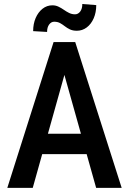

<svg xmlns="http://www.w3.org/2000/svg" viewBox="-20 -916 628 936"><path d="M311.5 -613.3 139.6 0H15.6L241.2 -710.9H318.4ZM448.7 0 276.4 -613.3 268.1 -710.9H346.7L573.2 0ZM451.7 -264.2V-164.6H120.6V-264.2ZM381.3 -896.5 449.2 -891.1Q449.2 -855.5 436.8 -826.9Q424.3 -798.3 402.8 -782.2Q381.3 -766.1 354.5 -766.1Q335 -766.1 321 -772.7Q307.1 -779.3 295.9 -788.1Q284.7 -796.9 272.7 -803.5Q260.7 -810.1 244.1 -810.1Q229.5 -810.1 219.5 -796.4Q209.5 -782.7 209.5 -760.3L141.6 -764.2Q141.6 -799.8 153.8 -828.1Q166 -856.4 187.3 -873.3Q208.5 -890.1 235.4 -890.1Q251.5 -890.1 265.1 -883.5Q278.8 -877 291.3 -868.2Q303.7 -859.4 317.1 -852.8Q330.6 -846.2 345.7 -846.2Q360.8 -846.2 371.1 -859.9Q381.3 -873.5 381.3 -896.5Z"/></svg>

Font: Roboto Condensed Medium
Style: Regular
Weight: 500
Designer: Christian Robertson
Foundry: Google
Version: Version 3.0